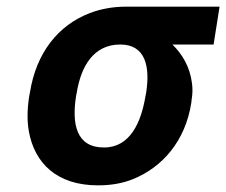

<svg xmlns="http://www.w3.org/2000/svg" viewBox="-20 -548 681 578"><path d="M68 -259C62 -220 61 -185 67 -152C84 -58 150 10 275 10C314 10 349 4 381 -9C469 -45 538 -123 556 -239L557 -249C560 -266 560 -282 558 -297C552 -346 529 -385 499 -414H623L641 -528H360C320 -528 282 -521 249 -508C156 -472 89 -390 70 -269ZM209 -259 211 -269C224 -349 262 -414 342 -414C419 -414 432 -346 420 -269L418 -259C405 -180 372 -104 293 -104C209 -104 196 -175 209 -259Z"/></svg>

Font: Asimov Pro
Style: BdObl
Weight: 700
Designer: Google
Version: Version 2.000980; 2014